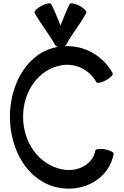

<svg xmlns="http://www.w3.org/2000/svg" viewBox="-20 -1111 749 1164"><path d="M382 -841C417 -908 468 -966 503 -1033C508 -1042 489 -1061 462 -1076C434 -1090 408 -1095 403 -1087C381 -1045 365 -1000 347 -956C329 -1000 312 -1045 290 -1087C285 -1095 259 -1090 232 -1076C204 -1061 185 -1042 190 -1033C226 -966 276 -908 312 -841C316 -833 324 -828 333 -827C147 -797 39 -602 40 -400C42 -200 148 -9 336 27C489 57 643 -30 669 -178C671 -188 647 -200 616 -206C586 -211 559 -208 558 -198C542 -112 449 -66 358 -84C213 -112 121 -250 120 -400C118 -552 210 -692 356 -716C440 -729 523 -688 564 -613C568 -604 594 -609 622 -624C649 -639 668 -658 663 -667C605 -774 491 -837 372 -831C376 -834 379 -837 382 -841Z"/></svg>

Font: Nupuram SemiBold
Style: Regular
Weight: 600
Designer: Santhosh Thottingal (santhosh.thottingal@gmail.com)
Foundry: SMC
Version: Version 1.000